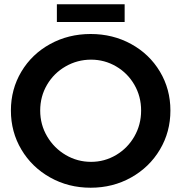

<svg xmlns="http://www.w3.org/2000/svg" viewBox="-20 -868 849 898"><path d="M777 -351Q777 -251 728 -168.5Q679 -86 593.5 -38Q508 10 404 10Q300 10 214.5 -38Q129 -86 80 -168.5Q31 -251 31 -351Q31 -451 80 -533Q129 -615 214.5 -662Q300 -709 404 -709Q508 -709 593.5 -662Q679 -615 728 -533Q777 -451 777 -351ZM168 -351Q168 -285 200.5 -230Q233 -175 287.5 -143Q342 -111 406 -111Q469 -111 523 -143Q577 -175 608.5 -230Q640 -285 640 -351Q640 -417 608.5 -471.5Q577 -526 523 -557.5Q469 -589 406 -589Q342 -589 287 -557.5Q232 -526 200 -471.5Q168 -417 168 -351ZM246 -848H563V-765H246Z"/></svg>

Font: Montserrat arm2 Medium
Style: Regular
Weight: 500
Designer: Julieta Ulanovsky
Foundry: Julieta Ulanovsky
Version: Version 6.000